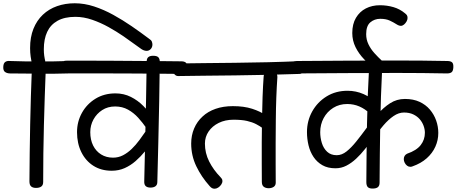

<svg xmlns="http://www.w3.org/2000/svg" viewBox="-64 -1137 2792 1174"><path d="M172 -705Q156 -705 146 -715.5Q136 -726 133 -741Q127 -767 123.5 -791Q120 -815 120 -843Q120 -910 140.5 -961Q161 -1012 198 -1047Q235 -1082 285 -1099.5Q335 -1117 393 -1117Q452 -1117 511.5 -1097.5Q571 -1078 629 -1046Q687 -1014 741.5 -976.5Q796 -939 845 -902Q861 -892 864.5 -882.5Q868 -873 868 -865Q868 -848 857.5 -837Q847 -826 833 -826Q817 -826 800.5 -837Q784 -848 760 -866Q732 -887 690.5 -915.5Q649 -944 600.5 -971Q552 -998 500 -1016Q448 -1034 397 -1034Q331 -1034 288 -1010Q245 -986 224.5 -942Q204 -898 204 -836Q204 -814 206.5 -796Q209 -778 214 -758Q214 -757 214 -755Q214 -753 214 -751Q214 -732 202 -718.5Q190 -705 172 -705ZM156 12Q137 12 126.5 3Q116 -6 116 -28Q117 -204 120.5 -375.5Q124 -547 131 -722Q132 -739 143 -748Q154 -757 173 -757Q216 -757 216 -719Q209 -544 204.5 -372Q200 -200 200 -24Q200 -5 188.5 3.5Q177 12 156 12ZM-5 -688Q-23 -689 -34 -697.5Q-45 -706 -44 -728Q-43 -751 -31.5 -758.5Q-20 -766 -3 -764Q176 -758 355 -764Q372 -766 382.5 -757.5Q393 -749 392 -726Q391 -704 380.5 -696.5Q370 -689 353 -688Q264 -685 174 -686.5Q84 -688 -5 -688Z M619 -93Q555 -93 507.5 -123Q460 -153 433.5 -206.5Q407 -260 407 -329Q407 -393 437 -447Q467 -501 520 -533.5Q573 -566 642 -566Q693 -566 736 -544.5Q779 -523 812.5 -489Q846 -455 869 -417Q875 -410 878.5 -399.5Q882 -389 882 -378Q882 -359 870.5 -349Q859 -339 848 -339Q843 -339 838.5 -345Q834 -351 831 -354Q809 -386 781.5 -416.5Q754 -447 719 -466.5Q684 -486 640 -486Q595 -486 561 -464Q527 -442 507.5 -406.5Q488 -371 488 -329Q488 -282 505.5 -247Q523 -212 554.5 -192.5Q586 -173 627 -173Q660 -173 688 -187.5Q716 -202 741 -226Q766 -250 788.5 -280.5Q811 -311 833 -343L872 -278Q849 -244 822.5 -211.5Q796 -179 765 -152Q734 -125 698 -109Q662 -93 619 -93ZM856 10Q837 10 827 1Q817 -8 818 -29Q821 -143 823.5 -269.5Q826 -396 829 -522.5Q832 -649 833 -762Q833 -796 872 -796Q895 -796 904 -787Q913 -778 913 -759Q912 -646 909.5 -518.5Q907 -391 904 -264Q901 -137 898 -24Q898 -7 887 1.5Q876 10 856 10ZM1043 -685Q971 -686 901 -686.5Q831 -687 761 -687.5Q691 -688 622 -688Q553 -688 483.5 -688Q414 -688 343 -688Q324 -688 313.5 -697.5Q303 -707 304 -729Q305 -752 315.5 -759Q326 -766 345 -766Q415 -766 485 -766Q555 -766 624 -765.5Q693 -765 763 -764.5Q833 -764 903 -763.5Q973 -763 1045 -762Q1063 -762 1072.5 -754Q1082 -746 1082 -723Q1081 -701 1071 -692.5Q1061 -684 1043 -685Z M1248 17Q1238 17 1231 12.5Q1224 8 1218 1Q1167 -56 1136 -121Q1105 -186 1105 -259Q1105 -309 1123 -351.5Q1141 -394 1175 -425Q1207 -455 1254 -471.5Q1301 -488 1360 -488Q1428 -488 1477.5 -472Q1527 -456 1562 -432Q1575 -425 1579 -411.5Q1583 -398 1578 -383Q1576 -369 1567 -360Q1558 -351 1544 -352Q1525 -366 1502 -378Q1479 -390 1446.5 -397.5Q1414 -405 1364 -405Q1313 -405 1273.5 -385.5Q1234 -366 1211.5 -333Q1189 -300 1189 -259Q1189 -201 1215 -149.5Q1241 -98 1284 -54Q1289 -49 1292.5 -43.5Q1296 -38 1296 -30Q1296 -19 1288.5 -8Q1281 3 1270 10Q1259 17 1248 17ZM1577 14Q1558 13 1547.5 4Q1537 -5 1537 -26Q1537 -75 1536.5 -136.5Q1536 -198 1536.5 -267Q1537 -336 1538 -406.5Q1539 -477 1541.5 -544Q1544 -611 1548 -668Q1549 -686 1561.5 -698.5Q1574 -711 1590 -711Q1609 -711 1621 -696.5Q1633 -682 1632 -664Q1628 -607 1625.5 -540.5Q1623 -474 1622.5 -403Q1622 -332 1621.5 -263Q1621 -194 1621.5 -131.5Q1622 -69 1622 -20Q1622 -3 1609.5 5.5Q1597 14 1577 14ZM1028 -672Q1014 -671 1004 -681.5Q994 -692 994 -710Q994 -726 1002.5 -737Q1011 -748 1025 -749Q1092 -750 1181.5 -751Q1271 -752 1371.5 -753Q1472 -754 1574 -756.5Q1676 -759 1767 -763Q1782 -763 1790 -751.5Q1798 -740 1798 -724Q1798 -708 1790 -696.5Q1782 -685 1767 -685Q1676 -682 1574.5 -679.5Q1473 -677 1373 -676Q1273 -675 1184 -674Q1095 -673 1028 -672Z M1987 -108Q1940 -108 1907 -127Q1874 -146 1853 -177.5Q1832 -209 1822.5 -248.5Q1813 -288 1813 -329Q1813 -398 1845 -455.5Q1877 -513 1933 -547.5Q1989 -582 2061 -582Q2113 -582 2159.5 -561.5Q2206 -541 2237 -505L2196 -444Q2168 -471 2133.5 -486Q2099 -501 2059 -501Q2011 -501 1973.5 -477.5Q1936 -454 1915 -415Q1894 -376 1894 -329Q1894 -295 1904 -262.5Q1914 -230 1936.5 -209Q1959 -188 1995 -188Q2026 -188 2055 -211Q2084 -234 2114.5 -272Q2145 -310 2178 -355Q2210 -398 2245 -438.5Q2280 -479 2321 -505.5Q2362 -532 2412 -532Q2463 -532 2501 -514.5Q2539 -497 2564.5 -467Q2590 -437 2603 -400Q2616 -363 2616 -324Q2616 -280 2598 -240Q2580 -200 2545 -169Q2510 -138 2459 -120Q2452 -117 2445 -117Q2434 -117 2425 -124Q2416 -131 2410.5 -142Q2405 -153 2405 -164Q2405 -175 2410 -183.5Q2415 -192 2425 -197Q2483 -217 2508.5 -250Q2534 -283 2534 -325Q2534 -346 2526 -368Q2518 -390 2502.5 -408Q2487 -426 2463 -437.5Q2439 -449 2406 -449Q2374 -449 2342.5 -427.5Q2311 -406 2281 -371Q2251 -336 2221 -295Q2195 -260 2168.5 -226.5Q2142 -193 2113.5 -166.5Q2085 -140 2054 -124Q2023 -108 1987 -108ZM2214 16Q2194 16 2185 7Q2176 -2 2176 -24Q2177 -202 2180 -376.5Q2183 -551 2193 -727Q2195 -762 2232 -762Q2255 -762 2264.5 -752Q2274 -742 2273 -723Q2264 -546 2261 -371Q2258 -196 2257 -20Q2257 -1 2246.5 7.5Q2236 16 2214 16ZM1749 -688Q1730 -688 1719.5 -697Q1709 -706 1710 -728Q1711 -751 1721.5 -757.5Q1732 -764 1751 -764Q1901 -765 2056 -766Q2211 -767 2366.5 -767Q2522 -767 2671 -764Q2690 -764 2699.5 -756.5Q2709 -749 2708 -726Q2707 -703 2697.5 -695.5Q2688 -688 2669 -688Q2520 -691 2364.5 -691Q2209 -691 2054 -690Q1899 -689 1749 -688Z M2256 -700Q2247 -700 2236 -708Q2197 -739 2163.5 -773.5Q2130 -808 2110 -848.5Q2090 -889 2090 -935Q2090 -990 2112.5 -1028Q2135 -1066 2173 -1085.5Q2211 -1105 2259 -1105Q2302 -1105 2341.5 -1093.5Q2381 -1082 2412 -1056Q2420 -1050 2424 -1044Q2428 -1038 2428 -1027Q2428 -1017 2422 -1006Q2416 -995 2406.5 -987Q2397 -979 2387 -979Q2375 -979 2359 -989.5Q2343 -1000 2319.5 -1011Q2296 -1022 2261 -1022Q2226 -1022 2200.5 -1000.5Q2175 -979 2175 -928Q2175 -895 2189 -866Q2203 -837 2225.5 -812Q2248 -787 2273 -764Q2279 -759 2283 -753Q2287 -747 2287 -739Q2287 -731 2282.5 -722Q2278 -713 2271 -706.5Q2264 -700 2256 -700Z"/></svg>

Font: Playpen Sans Deva
Style: Regular
Weight: 400
Designer: Pooja Saxena, Gunjan Panchal, Laura Meseguer, Veronika Burian, José Scaglione
Foundry: TypeTogether
Version: Version 2.000